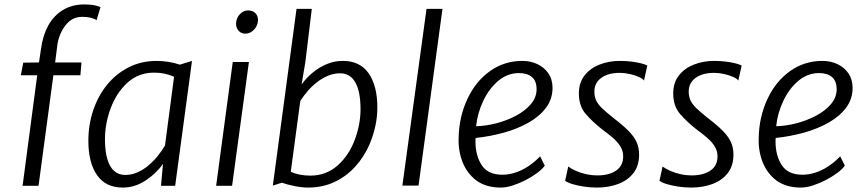

<svg xmlns="http://www.w3.org/2000/svg" viewBox="-20 -839 3905 867"><path d="M82 0 148 -499H74L85 -556L156 -557L165 -617Q169 -648 177.2 -674.5Q185.5 -701 198 -724Q223 -769 264.5 -794Q306 -819 360 -819Q382 -819 399.5 -816.5Q417 -814 434 -807L416 -748Q405 -755.5 388.5 -759.2Q372 -763 351 -763Q305.5 -763 276 -725Q246.5 -687 239 -636L229 -557H348L343 -499H221L154 0Z M534 8Q457 8 418 -48.5Q379 -105 379 -203Q379 -275.5 400.8 -340.5Q422.5 -405.5 463.2 -455.8Q504 -506 561 -535Q618 -564 688 -564Q711.5 -564 739.5 -559.8Q767.5 -555.5 792 -547L847 -564L771 0H707L716 -99Q685.5 -55.5 637.2 -23.8Q589 8 534 8ZM546 -49Q574 -49 600.2 -60.5Q626.5 -72 649.8 -91.5Q673 -111 692 -134.5Q711 -158 725 -182L766 -492Q726.5 -511 676 -511Q605.5 -511 556 -466Q506 -420.5 480 -350.8Q454 -281 454 -211Q454 -157 464.5 -121Q475 -85 495.5 -67Q516 -49 546 -49Z M956 0 1031 -559H1104L1028 0ZM1088 -687Q1070 -687 1058 -699.5Q1046 -712 1046 -732Q1046 -756 1062.2 -774Q1078.5 -792 1100 -792Q1120.5 -792 1132.8 -780Q1145 -768 1145 -749Q1145 -724.5 1127.8 -705.8Q1110.5 -687 1088 -687Z M1371 8Q1344 8 1311 1.5Q1278 -5 1253 -14L1212 -1L1319 -799H1388L1359 -560L1342 -458Q1363.5 -487.5 1392.5 -511.5Q1421.5 -535.5 1456 -549.8Q1490.5 -564 1528 -564Q1605.5 -564 1644.8 -507.8Q1684 -451.5 1684 -353Q1684 -271.5 1649 -188Q1625 -132 1585.2 -87.8Q1545.5 -43.5 1491.5 -17.8Q1437.5 8 1371 8ZM1382 -46Q1453 -46 1506 -93Q1557 -139.5 1582.5 -209Q1608 -278.5 1608 -345Q1608 -426 1584.5 -467Q1561 -508 1516 -508Q1488 -508 1461.8 -497.2Q1435.5 -486.5 1412.2 -468.5Q1389 -450.5 1369.8 -428.2Q1350.5 -406 1336 -383L1293 -63Q1331.5 -46 1382 -46Z M1797 -1 1906 -799H1978L1870 -1Z M2241 8Q2175 8 2131 -24Q2088.5 -56.5 2068.8 -107Q2049 -157.5 2051 -215Q2052.5 -311.5 2091 -393Q2128.5 -472.5 2193 -518.2Q2257.5 -564 2339 -564Q2375.5 -564 2406.5 -549.5Q2437.5 -535 2456.2 -507.8Q2475 -480.5 2475 -442Q2475 -392 2446 -353Q2417 -314 2367.5 -285.8Q2318 -257.5 2256 -240.2Q2194 -223 2128 -216Q2127.5 -214 2127.2 -209.8Q2127 -205.5 2127 -200Q2127 -137 2155 -93.5Q2183 -50 2249 -50Q2276.5 -50 2305.8 -59.2Q2335 -68.5 2363.8 -87Q2392.5 -105.5 2419 -133L2440 -91Q2429 -75.5 2406 -58.2Q2383 -41 2354 -26Q2325 -11 2295.5 -1.5Q2266 8 2241 8ZM2130 -269Q2173.5 -270 2221 -282.2Q2268.5 -294.5 2310 -316.5Q2351.5 -338.5 2377.2 -368.8Q2403 -399 2403 -436Q2403 -473 2382.2 -491Q2361.5 -509 2323 -509Q2297.5 -509 2274.2 -500.2Q2251 -491.5 2230 -474Q2187.5 -438 2161.5 -382Q2135.5 -326 2130 -269Z M2676 8Q2645.5 8 2616 3.5Q2586.5 -1 2564 -8Q2541.5 -15 2532 -23L2546 -87Q2559.5 -77 2580 -67.8Q2600.5 -58.5 2625.8 -52.8Q2651 -47 2679 -47Q2730 -47 2762 -68.8Q2794 -90.5 2794 -133Q2794 -157 2781.8 -177.2Q2769.5 -197.5 2748.2 -216Q2727 -234.5 2700 -254Q2656 -288.5 2625 -324.2Q2594 -360 2594 -417Q2594 -466 2620 -498.8Q2646 -531.5 2688.2 -547.8Q2730.5 -564 2779 -564Q2805.5 -564 2830.2 -561Q2855 -558 2874 -553.2Q2893 -548.5 2903 -543L2888 -475Q2883 -483.5 2865 -491.5Q2847 -499.5 2823.5 -504.8Q2800 -510 2779 -510Q2726 -510 2695 -487.2Q2664 -464.5 2664 -426Q2664 -403 2671.8 -386Q2679.5 -369 2698 -351Q2716.5 -333 2749 -307Q2793 -273.5 2818.5 -247.5Q2844 -221.5 2855 -196.5Q2866 -171.5 2866 -141Q2866 -90 2840 -57Q2814 -24 2770.8 -8Q2727.5 8 2676 8Z M3102 8Q3071.5 8 3042 3.5Q3012.5 -1 2990 -8Q2967.5 -15 2958 -23L2972 -87Q2985.5 -77 3006 -67.8Q3026.5 -58.5 3051.8 -52.8Q3077 -47 3105 -47Q3156 -47 3188 -68.8Q3220 -90.5 3220 -133Q3220 -157 3207.8 -177.2Q3195.5 -197.5 3174.2 -216Q3153 -234.5 3126 -254Q3082 -288.5 3051 -324.2Q3020 -360 3020 -417Q3020 -466 3046 -498.8Q3072 -531.5 3114.2 -547.8Q3156.5 -564 3205 -564Q3231.5 -564 3256.2 -561Q3281 -558 3300 -553.2Q3319 -548.5 3329 -543L3314 -475Q3309 -483.5 3291 -491.5Q3273 -499.5 3249.5 -504.8Q3226 -510 3205 -510Q3152 -510 3121 -487.2Q3090 -464.5 3090 -426Q3090 -403 3097.8 -386Q3105.5 -369 3124 -351Q3142.5 -333 3175 -307Q3219 -273.5 3244.5 -247.5Q3270 -221.5 3281 -196.5Q3292 -171.5 3292 -141Q3292 -90 3266 -57Q3240 -24 3196.8 -8Q3153.5 8 3102 8Z M3596 8Q3530 8 3486 -24Q3443.5 -56.5 3423.8 -107Q3404 -157.5 3406 -215Q3407.5 -311.5 3446 -393Q3483.5 -472.5 3548 -518.2Q3612.5 -564 3694 -564Q3730.5 -564 3761.5 -549.5Q3792.5 -535 3811.2 -507.8Q3830 -480.5 3830 -442Q3830 -392 3801 -353Q3772 -314 3722.5 -285.8Q3673 -257.5 3611 -240.2Q3549 -223 3483 -216Q3482.5 -214 3482.2 -209.8Q3482 -205.5 3482 -200Q3482 -137 3510 -93.5Q3538 -50 3604 -50Q3631.5 -50 3660.8 -59.2Q3690 -68.5 3718.8 -87Q3747.5 -105.5 3774 -133L3795 -91Q3784 -75.5 3761 -58.2Q3738 -41 3709 -26Q3680 -11 3650.5 -1.5Q3621 8 3596 8ZM3485 -269Q3528.5 -270 3576 -282.2Q3623.5 -294.5 3665 -316.5Q3706.5 -338.5 3732.2 -368.8Q3758 -399 3758 -436Q3758 -473 3737.2 -491Q3716.5 -509 3678 -509Q3652.5 -509 3629.2 -500.2Q3606 -491.5 3585 -474Q3542.5 -438 3516.5 -382Q3490.5 -326 3485 -269Z"/></svg>

Font: Koeln Type Sans Light
Style: Italic
Weight: 300
Italic angle: -7.5°
Designer: Eben Sorkin
Foundry: Eben Sorkin
Version: Version 2.001